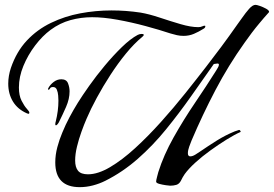

<svg xmlns="http://www.w3.org/2000/svg" viewBox="-20 -751 1130 792"><path d="M309 21Q208 21 208 -81Q208 -112 216.5 -144Q225 -176 237 -204Q250 -236 266.5 -267Q283 -298 301 -327Q319 -356 348 -397Q377 -438 412 -480Q447 -522 482.5 -556.5Q518 -591 548 -607Q552 -609 556 -610Q560 -611 564 -611Q566 -611 569.5 -610.5Q573 -610 573 -607Q573 -605 571 -603Q569 -601 567 -599Q533 -571 499.5 -530Q466 -489 435.5 -442Q405 -395 379.5 -348Q354 -301 337 -261Q327 -238 316 -207.5Q305 -177 297.5 -146Q290 -115 290 -89Q290 -61 302 -46.5Q314 -32 343 -32Q384 -32 434 -61.5Q484 -91 537.5 -140Q591 -189 644 -248Q697 -307 744.5 -366.5Q792 -426 830.5 -476Q869 -526 892 -557Q909 -580 926 -603.5Q943 -627 959 -650Q966 -659 979.5 -678.5Q993 -698 1007.5 -714.5Q1022 -731 1034 -731Q1039 -731 1052 -726.5Q1065 -722 1077 -715.5Q1089 -709 1090 -703Q1090 -701 1089 -700Q1079 -689 1069 -677.5Q1059 -666 1050 -655Q1034 -636 1018.5 -615.5Q1003 -595 989 -575Q922 -481 868.5 -379Q815 -277 770 -171Q766 -161 760.5 -146Q755 -131 755 -119Q755 -106 765 -106Q774 -106 785.5 -113Q797 -120 804 -125Q839 -149 874 -171Q909 -193 948 -209Q949 -209 957 -212Q965 -215 966 -215Q971 -215 973 -207Q948 -196 915 -175.5Q882 -155 848 -130.5Q814 -106 786 -80.5Q758 -55 742 -33Q737 -26 733.5 -19.5Q730 -13 726 -5Q719 8 707.5 11.5Q696 15 682 15Q678 15 664 13Q650 11 637 7.5Q624 4 624 -2Q624 -7 628 -22Q632 -37 633 -41Q655 -111 696 -184Q737 -257 784.5 -327Q832 -397 871 -459Q874 -464 878.5 -471.5Q883 -479 883 -484Q883 -489 877 -489Q873 -489 869.5 -488Q866 -487 862 -487Q817 -423 768 -353.5Q719 -284 665 -217.5Q611 -151 548.5 -96Q486 -41 414 -5Q390 7 363 14Q336 21 309 21ZM96 -282 92 -283Q53 -300 33.5 -332Q14 -364 14 -406Q14 -438 25 -471Q48 -538 90.5 -583.5Q133 -629 190 -656.5Q247 -684 311 -696Q375 -708 440 -708Q500 -708 560 -699Q595 -693 638.5 -678.5Q682 -664 724.5 -651.5Q767 -639 798 -639Q807 -639 813.5 -642Q820 -645 824 -645Q827 -645 827 -643Q827 -636 819 -632Q800 -620 780 -611.5Q760 -603 737 -603Q723 -603 709.5 -606Q696 -609 683 -613Q638 -628 580.5 -643.5Q523 -659 465 -669.5Q407 -680 360 -680Q314 -680 270.5 -668Q227 -656 189 -628Q155 -603 125 -563.5Q95 -524 76.5 -479Q58 -434 58 -390Q58 -357 69 -335.5Q80 -314 90.5 -302.5Q101 -291 101 -287Q101 -280 96 -282ZM211 -234Q208 -234 208 -238Q208 -241 208.5 -244Q209 -247 210 -250Q221 -294 221 -336Q221 -344 220 -357Q219 -370 214.5 -381Q210 -392 199 -392Q189 -392 186.5 -386.5Q184 -381 180 -381Q178 -381 178 -383L179 -387Q187 -402 201.5 -413Q216 -424 233 -424Q254 -424 260.5 -407.5Q267 -391 267 -374Q267 -343 252.5 -310Q238 -277 224 -249Q223 -246 218.5 -240Q214 -234 211 -234Z"/></svg>

Font: My Soul
Style: Regular
Weight: 400
Designer: Robert E. Leuschke
Foundry: Robert E. Leuschke
Version: Version 1.010; ttfautohint (v1.8.4.7-5d5b)